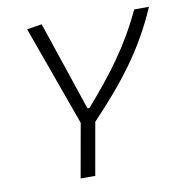

<svg xmlns="http://www.w3.org/2000/svg" viewBox="-79 -774 801 847"><g transform="rotate(-10 321.5 -350.0)"><path d="M214.4 0H279.8L321.3 -234.9C460 -381.3 564.5 -511.7 642.6 -693.4H576.7C502.4 -536.1 420.9 -430.7 306.6 -299.3H297.9L163.1 -699.7L96.2 -689L257.3 -241.7Z"/></g></svg>

Font: Cascadia Mono PL Light
Style: Italic
Weight: 300
Italic angle: -10°
Monospace: yes
Designer: Aaron Bell
Foundry: Saja Typeworks
Version: Version 2404.023